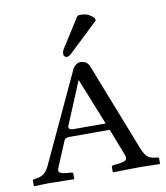

<svg xmlns="http://www.w3.org/2000/svg" viewBox="-77 -733 693 800"><g transform="rotate(-10 269.0 -333.0)"><path d="M161 -164C163 -171 170 -175 183 -175H354L399 -59C400 -55 401 -51 401 -48C401 -35 384 -32 361 -29L343 -27C339 -27 336 -24 336 -21V0L338 2C338 2 422 0 450 0C480 0 533 2 533 2L536 0V-21C536 -24 535 -26 528 -27C495 -30 483 -36 466 -76L320 -449C313 -466 301 -474 280 -474C271 -474 255 -464 248 -448L72 -70C55 -34 33 -30 8 -27C5 -27 2 -24 2 -21V0L4 2C4 2 49 0 69 0C88 0 171 2 171 2L173 0V-21C173 -24 170 -27 167 -27L154 -28C129 -30 113 -33 113 -46C113 -49 115 -54 117 -59ZM342 -204H206C186 -204 186 -213 186 -218L262 -401H263ZM304 -666 224 -540C218 -530 218 -523 218 -517C218 -511 225 -505 232 -505C239 -505 246 -510 261 -525L376 -634L373 -645C371 -646 369 -648 367 -650C359 -657 346 -668 318 -668C313 -668 307 -667 304 -666Z"/></g></svg>

Font: Linux Libertine O C
Style: Regular
Weight: 400
Designer: Philipp H. Poll
Foundry: Philipp H. Poll
Version: Version 4.0.3